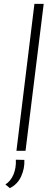

<svg xmlns="http://www.w3.org/2000/svg" viewBox="-20 -780 266 993"><path d="M206 -760 112 0H65L158 -760ZM8 174Q36 156 50 122Q64 88 62 46L106 47Q108 91 89.5 132Q71 173 31 193Z"/></svg>

Font: Josefin Sans Light
Style: Italic
Weight: 300
Italic angle: -7°
Designer: Santiago Orozco
Foundry: Typemade
Version: Version 2.000